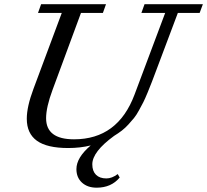

<svg xmlns="http://www.w3.org/2000/svg" viewBox="-20 -683 974 903"><path d="M300.8 13.2Q201.2 13.2 153.6 -21Q106 -55.2 106 -124.5Q106 -181.2 137.2 -264.6L270.5 -622.1H158.7L173.3 -663.1H478.5L463.9 -622.1H360.8L227.1 -260.3Q196.8 -178.7 196.8 -127Q196.8 -27.8 328.1 -27.8Q534.2 -27.8 612.8 -238.3L756.8 -622.1H645L659.7 -663.1H934.1L918.9 -622.1H816.4L716.8 -357.4Q702.1 -318.4 694.6 -298.6Q687 -278.8 674.6 -248.5Q662.1 -218.3 654.1 -202.4Q646 -186.5 633.5 -163.8Q621.1 -141.1 610.1 -127.7Q599.1 -114.3 584.2 -97.9Q569.3 -81.5 553 -68.8Q536.6 -56.2 516.6 -43.9Q414.1 30.8 414.1 89.8Q414.1 121.6 431.4 138.9Q448.7 156.2 480.5 156.2Q506.3 156.2 533.7 135.7L543 151.9Q503.4 199.7 434.6 199.7Q391.6 199.7 365.5 175.8Q339.4 151.9 339.4 112.3Q339.4 58.1 406.7 1Q357.4 13.2 300.8 13.2Z"/></svg>

Font: Elstob 6pt
Style: Italic
Weight: 400
Italic angle: -20°
Designer: Peter S. Baker
Version: Version 1.015